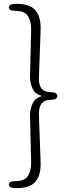

<svg xmlns="http://www.w3.org/2000/svg" viewBox="-20 -804 355 992"><path d="M62 168Q26 168 26 150Q26 132 59 132Q106 132 123.5 106Q141 80 141 38Q141 20 140 2L136 -171Q135 -189 135 -207Q135 -240 148 -268Q161 -296 187 -304Q194 -306 194 -308Q194 -310 187 -312Q161 -319 148 -347Q135 -375 135 -408Q135 -426 136 -444L140 -618Q141 -636 141 -654Q141 -696 123.5 -722Q106 -748 59 -748Q26 -748 26 -766Q26 -784 62 -784H66Q131 -784 159 -755Q190 -723 190 -659Q190 -641 189 -623L182 -433Q181 -415 181 -397Q181 -328 240 -328Q276 -328 276 -308Q276 -288 240 -288Q181 -288 181 -216Q181 -198 182 -180L189 8Q190 26 190 44Q190 107 159 139Q131 168 66 168Z"/></svg>

Font: Resource Han Rounded JP Light
Style: Regular
Weight: 300
Designer: Cyano Hao (round all glyphs); Ryoko NISHIZUKA 西塚涼子 (kana, bopomofo & ideographs); Paul D. Hunt (Latin, Greek & Cyrillic)
Foundry: Cyano Hao
Version: 0.990